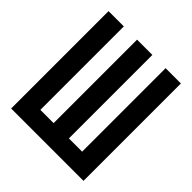

<svg xmlns="http://www.w3.org/2000/svg" viewBox="-188 -838 976 976"><g transform="rotate(45 300.0 -350.0)"><path d="M560.1 0H40V-700.2H149.9V-100.1H245.1V-700.2H355V-100.1H450.2V-700.2H560.1Z"/></g></svg>

Font: Bebas Neue Bold
Style: Regular
Weight: 700
Designer: Ryoichi Tsunekawa
Foundry: Ryoichi Tsunekawa
Version: Version 1.300